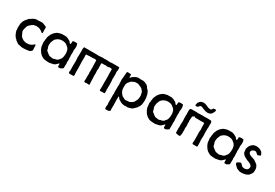

<svg xmlns="http://www.w3.org/2000/svg" viewBox="44 -1540 3816 2666"><g transform="rotate(30 1951.5 -207.0)"><path d="M42 -154V-173Q39 -194 39 -198Q39 -209 39.5 -220Q40 -231 41 -244Q42 -257 42 -265Q43 -268 45.5 -277Q48 -286 50 -290Q53 -294 58 -313Q67 -321 70 -332L85 -350Q89 -356 99.5 -367Q110 -378 114 -383Q136 -391 148 -405Q171 -414 176 -419Q185 -421 204 -427Q224 -425 255 -428Q286 -431 304 -429Q309 -426 322.5 -423Q336 -420 341 -416Q365 -411 373 -397Q373 -393 375 -392Q372 -364 375 -332Q375 -330 376 -322.5Q377 -315 376 -310.5Q375 -306 371 -302Q361 -301 352.5 -310Q344 -319 340 -320Q336 -324 325 -329Q314 -334 310 -337Q304 -337 282 -345Q266 -344 252 -348L209 -339Q205 -338 200 -333.5Q195 -329 192 -328Q190 -327 184 -323.5Q178 -320 176 -317Q171 -313 162 -303.5Q153 -294 148 -290Q147 -288 137 -272Q119 -218 119 -194Q123 -175 154 -116Q160 -110 174.5 -100.5Q189 -91 195 -86Q206 -85 220 -77Q231 -78 245 -72Q269 -76 285 -75Q321 -83 341 -99Q344 -101 348.5 -106.5Q353 -112 357.5 -115Q362 -118 368 -118Q374 -112 375.5 -101.5Q377 -91 375.5 -80.5Q374 -70 376 -58Q378 -54 378 -44.5Q378 -35 378 -33Q377 -27 371 -22Q365 -17 364 -14Q348 -1 346 0Q338 2 320 4Q302 6 294 8Q252 10 248 11Q242 11 232 10Q222 9 215 10Q213 10 208.5 8Q204 6 201 5Q199 4 196 4.5Q193 5 192 5Q191 5 189 4L187 2L157 -3Q150 -10 134.5 -19.5Q119 -29 114 -33Q100 -54 89 -58Q87 -62 74 -79Q61 -96 58 -109Q57 -113 54 -119Q51 -125 50 -127Q49 -130 47.5 -136.5Q46 -143 44 -146Q44 -150 42 -154Z M869 -235 872 -216Q869 -212 871.5 -190Q874 -168 874 -163Q874 -157 872.5 -145Q871 -133 871 -123.5Q871 -114 874 -106Q872 -93 872.5 -67.5Q873 -42 872 -30Q866 -22 830 -3Q809 -5 800 -3Q792 -9 792 -30Q792 -33 793 -40Q794 -47 793 -51Q792 -55 789 -57Q783 -56 776 -47.5Q769 -39 767 -38Q766 -37 757.5 -30Q749 -23 746 -18Q733 -15 723 -7Q707 -2 672 3L657 6Q645 7 621.5 4Q598 1 587 1Q569 -5 559 -7Q547 -17 538 -19Q524 -31 518 -32Q515 -41 502 -48Q495 -63 486 -68Q481 -88 469 -96Q468 -111 456 -131Q454 -140 452.5 -166Q451 -192 448 -204Q455 -234 452 -246Q456 -252 457 -269Q458 -286 459 -290Q460 -293 464 -302Q468 -311 469 -317Q477 -325 480 -341Q483 -344 488.5 -352.5Q494 -361 496 -363Q512 -382 513 -383Q520 -387 546 -409Q552 -410 563 -415Q574 -420 579 -421L590 -423Q591 -423 601.5 -426Q612 -429 617 -429Q619 -429 624.5 -428.5Q630 -428 633 -428Q640 -428 660 -429Q680 -430 686 -428L694 -424L710 -420Q715 -418 754 -396Q756 -393 760 -387.5Q764 -382 766.5 -378.5Q769 -375 774 -371.5Q779 -368 784 -366Q791 -370 790.5 -388.5Q790 -407 792 -416Q814 -430 863 -421Q882 -386 869 -317Q873 -295 869 -235ZM787 -279 778 -294Q768 -307 768 -308Q761 -312 750 -322Q739 -332 734 -336Q714 -343 710 -347Q703 -347 691 -350Q679 -353 671 -353Q662 -354 648 -351.5Q634 -349 630 -349Q622 -347 608.5 -340.5Q595 -334 593 -333Q565 -307 560 -305Q559 -299 554 -290Q549 -281 548 -278Q537 -249 537 -248Q537 -239 534.5 -225.5Q532 -212 532 -207Q536 -191 535 -182Q537 -178 541 -168.5Q545 -159 546 -156Q546 -151 546.5 -146.5Q547 -142 548.5 -139Q550 -136 551.5 -132Q553 -128 554 -125Q558 -121 569 -113.5Q580 -106 584 -101Q592 -93 616 -79Q620 -79 642 -74Q648 -75 655.5 -72.5Q663 -70 669 -70Q673 -70 676 -70.5Q679 -71 682 -72Q685 -73 688 -73Q691 -73 695.5 -76.5Q700 -80 704 -79Q705 -80 708 -80.5Q711 -81 714 -80.5Q717 -80 720 -81Q726 -86 735 -87Q738 -91 754 -100Q756 -102 759.5 -108.5Q763 -115 765 -117Q799 -138 797 -237Q797 -239 795 -238Q795 -253 787 -279Z M1150 -424H1172Q1207 -424 1212 -422Q1221 -425 1238.5 -425Q1256 -425 1264 -427Q1298 -423 1321 -427Q1327 -425 1371 -425Q1373 -425 1381 -424Q1389 -423 1393 -424Q1394 -424 1415 -427Q1426 -428 1455 -427.5Q1484 -427 1496 -427Q1527 -429 1535 -425Q1544 -395 1533 -353Q1536 -336 1536.5 -317Q1537 -298 1536 -271.5Q1535 -245 1535 -233Q1535 -229 1536.5 -220Q1538 -211 1538 -206Q1539 -191 1539.5 -161.5Q1540 -132 1540 -123Q1540 -121 1539 -118.5Q1538 -116 1538 -115Q1538 -111 1539 -103.5Q1540 -96 1539.5 -90.5Q1539 -85 1537 -80Q1539 -75 1539 -66.5Q1539 -58 1541 -53Q1541 -16 1537 -11H1499Q1496 -11 1488 -10Q1480 -9 1476.5 -9Q1473 -9 1467.5 -10Q1462 -11 1459 -14Q1459 -25 1460 -52.5Q1461 -80 1461 -93Q1461 -100 1460 -114Q1459 -128 1459 -135Q1459 -142 1460 -156Q1461 -170 1461 -178Q1461 -184 1460 -197Q1459 -210 1459 -217Q1459 -220 1460 -225.5Q1461 -231 1461 -233Q1461 -238 1460 -248.5Q1459 -259 1459 -265Q1459 -270 1458.5 -280Q1458 -290 1458 -295Q1458 -298 1458.5 -324.5Q1459 -351 1456 -354Q1451 -357 1444 -357.5Q1437 -358 1430.5 -357.5Q1424 -357 1415 -358Q1412 -357 1404.5 -354.5Q1397 -352 1393 -351Q1389 -351 1377 -353L1360 -356Q1357 -355 1347 -355Q1337 -355 1333 -353Q1300 -356 1295 -353Q1291 -349 1290.5 -343Q1290 -337 1291 -327.5Q1292 -318 1292 -315Q1292 -311 1291.5 -304.5Q1291 -298 1291 -295Q1291 -291 1292.5 -283.5Q1294 -276 1294 -272Q1294 -264 1292 -254Q1292 -246 1289 -238Q1295 -188 1291 -153Q1294 -133 1294 -96Q1294 -59 1295 -49Q1300 -16 1297 -9Q1287 -4 1256 -9Q1251 -9 1242.5 -7Q1234 -5 1229.5 -5Q1225 -5 1217 -8Q1206 -18 1213 -45Q1214 -50 1213 -70Q1212 -90 1212 -94Q1212 -101 1213.5 -116.5Q1215 -132 1214.5 -143.5Q1214 -155 1210 -165Q1213 -171 1213.5 -177.5Q1214 -184 1213 -194.5Q1212 -205 1212 -209Q1212 -214 1212.5 -223Q1213 -232 1213 -236Q1213 -247 1211.5 -274Q1210 -301 1210 -313Q1212 -345 1207 -354Q1203 -356 1193 -355.5Q1183 -355 1180 -358Q1163 -353 1126.5 -354Q1090 -355 1072 -351Q1068 -351 1060 -352Q1052 -353 1049 -351Q1041 -343 1046 -307Q1046 -297 1045.5 -272.5Q1045 -248 1045 -236Q1045 -224 1045.5 -209.5Q1046 -195 1047 -177.5Q1048 -160 1048 -150V-61Q1048 -56 1050 -44Q1052 -32 1051.5 -23.5Q1051 -15 1048 -8Q1040 -3 1018 -4Q996 -5 985 -3Q977 -3 966 -12Q962 -28 969 -55Q967 -70 967 -98Q967 -126 967 -132Q967 -194 969 -202Q967 -203 967 -217Q967 -231 967 -233Q967 -234 964 -258Q964 -262 965 -272Q966 -282 966 -287V-315Q966 -321 967 -339Q968 -357 967 -367Q967 -371 966.5 -382Q966 -393 966 -398.5Q966 -404 968 -411.5Q970 -419 974 -424Z M2034 -345 2038 -343Q2040 -340 2042 -339Q2051 -311 2060 -298Q2060 -284 2069 -252Q2069 -226 2072 -205Q2070 -197 2070 -182Q2070 -167 2069 -161Q2069 -160 2067 -151.5Q2065 -143 2066 -138Q2056 -118 2053 -105Q2040 -90 2033 -74Q2011 -53 1990 -31Q1985 -30 1967 -17Q1963 -16 1942.5 -9.5Q1922 -3 1910 -1Q1906 -6 1884 -3.5Q1862 -1 1858 -1Q1852 -1 1838.5 -5Q1825 -9 1818 -9Q1803 -14 1760 -41Q1759 -42 1746 -58Q1744 -60 1742 -64Q1740 -68 1737 -70Q1734 -72 1730 -72Q1727 -70 1727 -67.5Q1727 -65 1728 -60.5Q1729 -56 1729 -53Q1726 -47 1728 9Q1730 65 1730 73Q1730 80 1729 98.5Q1728 117 1728.5 130Q1729 143 1732 155Q1728 159 1719 165Q1710 171 1708 172Q1705 172 1693 173Q1681 174 1675 174Q1669 174 1662 172.5Q1655 171 1651 166Q1647 128 1654 101Q1654 100 1654 97.5Q1654 95 1653.5 93.5Q1653 92 1652 89.5Q1651 87 1651 85Q1650 79 1650.5 58.5Q1651 38 1651 30Q1651 20 1651 -13Q1651 -46 1650 -57Q1654 -67 1654 -75Q1654 -80 1652 -86.5Q1650 -93 1650 -96Q1651 -121 1650.5 -140.5Q1650 -160 1650.5 -182.5Q1651 -205 1653 -222Q1653 -225 1651.5 -229.5Q1650 -234 1650 -236Q1649 -239 1650 -244.5Q1651 -250 1651 -252Q1651 -258 1649.5 -274Q1648 -290 1648 -298Q1648 -304 1653 -339Q1654 -350 1655 -372Q1656 -394 1658 -405Q1658 -416 1661 -425Q1666 -426 1677.5 -426Q1689 -426 1695 -427Q1698 -427 1702.5 -425Q1707 -423 1711 -424Q1719 -425 1725 -421Q1729 -416 1727 -397.5Q1725 -379 1730 -373Q1736 -372 1739.5 -377.5Q1743 -383 1744 -384Q1746 -387 1750 -391Q1754 -395 1755 -397Q1777 -407 1790 -419Q1801 -420 1817 -430Q1821 -429 1827 -431Q1833 -433 1834 -433Q1853 -430 1892 -430Q1896 -430 1902 -431Q1908 -432 1911 -432Q1917 -432 1928 -429Q1939 -426 1945 -425Q1948 -423 1954.5 -419.5Q1961 -416 1967 -413.5Q1973 -411 1979 -410Q1996 -391 2004 -386L2012 -370Q2014 -367 2020 -362Q2026 -357 2028 -354Q2030 -353 2031.5 -349.5Q2033 -346 2034 -345ZM1978 -287Q1972 -296 1960 -309.5Q1948 -323 1943 -329Q1890 -356 1875 -359Q1867 -361 1822 -358Q1816 -353 1801 -347Q1786 -341 1784 -340Q1781 -336 1770 -331Q1765 -323 1753.5 -311Q1742 -299 1738 -293Q1737 -289 1727 -263Q1722 -215 1729 -176Q1730 -175 1734.5 -161.5Q1739 -148 1743 -142Q1748 -134 1763 -116Q1775 -104 1777 -101Q1785 -98 1798.5 -90Q1812 -82 1818 -80Q1831 -76 1834 -75Q1844 -74 1865.5 -78Q1887 -82 1899 -80Q1905 -83 1917.5 -91Q1930 -99 1938 -102Q1943 -109 1956 -120Q1968 -145 1979 -162Q1979 -168 1982.5 -177.5Q1986 -187 1987 -191Q1988 -198 1988 -214.5Q1988 -231 1989 -239Q1989 -241 1987 -241Q1986 -250 1982.5 -264.5Q1979 -279 1978 -287Z M2565 -235 2568 -216Q2565 -212 2567.5 -190Q2570 -168 2570 -163Q2570 -157 2568.5 -145Q2567 -133 2567 -123.5Q2567 -114 2570 -106Q2568 -93 2568.5 -67.5Q2569 -42 2568 -30Q2562 -22 2526 -3Q2505 -5 2496 -3Q2488 -9 2488 -30Q2488 -33 2489 -40Q2490 -47 2489 -51Q2488 -55 2485 -57Q2479 -56 2472 -47.5Q2465 -39 2463 -38Q2462 -37 2453.5 -30Q2445 -23 2442 -18Q2429 -15 2419 -7Q2403 -2 2368 3L2353 6Q2341 7 2317.5 4Q2294 1 2283 1Q2265 -5 2255 -7Q2243 -17 2234 -19Q2220 -31 2214 -32Q2211 -41 2198 -48Q2191 -63 2182 -68Q2177 -88 2165 -96Q2164 -111 2152 -131Q2150 -140 2148.5 -166Q2147 -192 2144 -204Q2151 -234 2148 -246Q2152 -252 2153 -269Q2154 -286 2155 -290Q2156 -293 2160 -302Q2164 -311 2165 -317Q2173 -325 2176 -341Q2179 -344 2184.5 -352.5Q2190 -361 2192 -363Q2208 -382 2209 -383Q2216 -387 2242 -409Q2248 -410 2259 -415Q2270 -420 2275 -421L2286 -423Q2287 -423 2297.5 -426Q2308 -429 2313 -429Q2315 -429 2320.5 -428.5Q2326 -428 2329 -428Q2336 -428 2356 -429Q2376 -430 2382 -428L2390 -424L2406 -420Q2411 -418 2450 -396Q2452 -393 2456 -387.5Q2460 -382 2462.5 -378.5Q2465 -375 2470 -371.5Q2475 -368 2480 -366Q2487 -370 2486.5 -388.5Q2486 -407 2488 -416Q2510 -430 2559 -421Q2578 -386 2565 -317Q2569 -295 2565 -235ZM2483 -279 2474 -294Q2464 -307 2464 -308Q2457 -312 2446 -322Q2435 -332 2430 -336Q2410 -343 2406 -347Q2399 -347 2387 -350Q2375 -353 2367 -353Q2358 -354 2344 -351.5Q2330 -349 2326 -349Q2318 -347 2304.5 -340.5Q2291 -334 2289 -333Q2261 -307 2256 -305Q2255 -299 2250 -290Q2245 -281 2244 -278Q2233 -249 2233 -248Q2233 -239 2230.5 -225.5Q2228 -212 2228 -207Q2232 -191 2231 -182Q2233 -178 2237 -168.5Q2241 -159 2242 -156Q2242 -151 2242.5 -146.5Q2243 -142 2244.5 -139Q2246 -136 2247.5 -132Q2249 -128 2250 -125Q2254 -121 2265 -113.5Q2276 -106 2280 -101Q2288 -93 2312 -79Q2316 -79 2338 -74Q2344 -75 2351.5 -72.5Q2359 -70 2365 -70Q2369 -70 2372 -70.5Q2375 -71 2378 -72Q2381 -73 2384 -73Q2387 -73 2391.5 -76.5Q2396 -80 2400 -79Q2401 -80 2404 -80.5Q2407 -81 2410 -80.5Q2413 -80 2416 -81Q2422 -86 2431 -87Q2434 -91 2450 -100Q2452 -102 2455.5 -108.5Q2459 -115 2461 -117Q2495 -138 2493 -237Q2493 -239 2491 -238Q2491 -253 2483 -279Z M2946 -573 2949 -583Q2955 -585 2972.5 -587Q2990 -589 2996 -584Q2997 -582 2998 -573Q2998 -572 2993 -558.5Q2988 -545 2985 -540Q2983 -537 2979 -530.5Q2975 -524 2972 -519.5Q2969 -515 2965 -512Q2955 -502 2938 -496Q2899 -484 2844 -508Q2835 -514 2820.5 -518Q2806 -522 2800 -525Q2800 -524 2797.5 -524.5Q2795 -525 2792 -526H2790Q2787 -525 2784.5 -525.5Q2782 -526 2779 -524Q2766 -515 2762 -506Q2761 -501 2748 -495.5Q2735 -490 2723 -492.5Q2711 -495 2713 -509Q2719 -538 2720 -539Q2736 -564 2745 -571Q2750 -576 2773 -584Q2806 -595 2858 -571Q2865 -567 2871 -564.5Q2877 -562 2885 -558L2904 -555Q2906 -555 2916.5 -554Q2927 -553 2930 -555Q2944 -565 2946 -573ZM2749 -96 2752 -77Q2747 -23 2737 -20Q2730 -18 2704.5 -22Q2679 -26 2672 -31Q2670 -34 2670 -56.5Q2670 -79 2670 -82Q2670 -86 2669 -95.5Q2668 -105 2668.5 -111.5Q2669 -118 2672 -124Q2670 -133 2670 -150V-161Q2669 -171 2671 -192Q2673 -213 2673 -222Q2673 -230 2671.5 -246.5Q2670 -263 2670 -271Q2670 -276 2670 -286Q2670 -296 2670 -304Q2670 -312 2670 -320Q2670 -323 2671 -329Q2672 -335 2671.5 -339Q2671 -343 2669 -347Q2672 -358 2669 -394Q2673 -413 2678 -419Q2689 -426 2725 -424Q2733 -423 2747 -424Q2761 -425 2768 -425Q2773 -425 2783 -423.5Q2793 -422 2798 -422Q2808 -422 2829 -423.5Q2850 -425 2861 -425Q2862 -425 2865 -424.5Q2868 -424 2870 -424Q2872 -424 2877.5 -425Q2883 -426 2887.5 -425.5Q2892 -425 2896 -422Q2904 -425 2927.5 -424Q2951 -423 2962 -425Q2970 -423 2987 -423Q3004 -423 3012 -422Q3015 -420 3023 -399Q3024 -390 3023 -375Q3022 -360 3022 -356Q3022 -349 3023 -334.5Q3024 -320 3023 -312Q3023 -308 3021.5 -303Q3020 -298 3020 -296Q3020 -293 3021 -287Q3022 -281 3022 -277Q3022 -274 3021 -268Q3020 -262 3020 -260Q3020 -249 3021.5 -227.5Q3023 -206 3023 -195Q3023 -183 3022.5 -170Q3022 -157 3021 -141Q3020 -125 3020 -116Q3020 -113 3021.5 -108.5Q3023 -104 3023 -102Q3022 -97 3025 -39Q3027 -17 3019 -11Q3012 -10 2991 -11.5Q2970 -13 2960 -11Q2955 -10 2950.5 -13Q2946 -16 2945 -16Q2940 -30 2946 -64V-85Q2946 -93 2945.5 -111Q2945 -129 2945 -138Q2944 -141 2945 -146Q2946 -151 2946 -153Q2946 -156 2944.5 -162Q2943 -168 2943 -172Q2943 -174 2944 -178Q2945 -182 2945 -184Q2943 -194 2943 -197Q2943 -203 2945.5 -216.5Q2948 -230 2948 -238Q2948 -245 2946.5 -260.5Q2945 -276 2945 -284Q2945 -288 2945 -313.5Q2945 -339 2943 -343Q2938 -347 2932 -348Q2926 -349 2916.5 -348Q2907 -347 2904 -347Q2894 -346 2874 -347Q2854 -348 2847 -348H2839Q2835 -348 2820.5 -347.5Q2806 -347 2801 -348Q2796 -349 2789.5 -353.5Q2783 -358 2779 -359Q2775 -359 2773 -353.5Q2771 -348 2766 -348Q2753 -343 2752 -340Q2751 -334 2750 -307.5Q2749 -281 2747 -268Q2750 -263 2750.5 -257Q2751 -251 2750 -242.5Q2749 -234 2749 -230Q2749 -223 2751 -206.5Q2753 -190 2752 -181Q2752 -177 2750.5 -169Q2749 -161 2749 -157Q2748 -141 2752 -115Q2753 -111 2751 -105Q2749 -99 2749 -96Z M3535 -235 3538 -216Q3535 -212 3537.5 -190Q3540 -168 3540 -163Q3540 -157 3538.5 -145Q3537 -133 3537 -123.5Q3537 -114 3540 -106Q3538 -93 3538.5 -67.5Q3539 -42 3538 -30Q3532 -22 3496 -3Q3475 -5 3466 -3Q3458 -9 3458 -30Q3458 -33 3459 -40Q3460 -47 3459 -51Q3458 -55 3455 -57Q3449 -56 3442 -47.5Q3435 -39 3433 -38Q3432 -37 3423.5 -30Q3415 -23 3412 -18Q3399 -15 3389 -7Q3373 -2 3338 3L3323 6Q3311 7 3287.5 4Q3264 1 3253 1Q3235 -5 3225 -7Q3213 -17 3204 -19Q3190 -31 3184 -32Q3181 -41 3168 -48Q3161 -63 3152 -68Q3147 -88 3135 -96Q3134 -111 3122 -131Q3120 -140 3118.5 -166Q3117 -192 3114 -204Q3121 -234 3118 -246Q3122 -252 3123 -269Q3124 -286 3125 -290Q3126 -293 3130 -302Q3134 -311 3135 -317Q3143 -325 3146 -341Q3149 -344 3154.5 -352.5Q3160 -361 3162 -363Q3178 -382 3179 -383Q3186 -387 3212 -409Q3218 -410 3229 -415Q3240 -420 3245 -421L3256 -423Q3257 -423 3267.5 -426Q3278 -429 3283 -429Q3285 -429 3290.5 -428.5Q3296 -428 3299 -428Q3306 -428 3326 -429Q3346 -430 3352 -428L3360 -424L3376 -420Q3381 -418 3420 -396Q3422 -393 3426 -387.5Q3430 -382 3432.5 -378.5Q3435 -375 3440 -371.5Q3445 -368 3450 -366Q3457 -370 3456.5 -388.5Q3456 -407 3458 -416Q3480 -430 3529 -421Q3548 -386 3535 -317Q3539 -295 3535 -235ZM3453 -279 3444 -294Q3434 -307 3434 -308Q3427 -312 3416 -322Q3405 -332 3400 -336Q3380 -343 3376 -347Q3369 -347 3357 -350Q3345 -353 3337 -353Q3328 -354 3314 -351.5Q3300 -349 3296 -349Q3288 -347 3274.5 -340.5Q3261 -334 3259 -333Q3231 -307 3226 -305Q3225 -299 3220 -290Q3215 -281 3214 -278Q3203 -249 3203 -248Q3203 -239 3200.5 -225.5Q3198 -212 3198 -207Q3202 -191 3201 -182Q3203 -178 3207 -168.5Q3211 -159 3212 -156Q3212 -151 3212.5 -146.5Q3213 -142 3214.5 -139Q3216 -136 3217.5 -132Q3219 -128 3220 -125Q3224 -121 3235 -113.5Q3246 -106 3250 -101Q3258 -93 3282 -79Q3286 -79 3308 -74Q3314 -75 3321.5 -72.5Q3329 -70 3335 -70Q3339 -70 3342 -70.5Q3345 -71 3348 -72Q3351 -73 3354 -73Q3357 -73 3361.5 -76.5Q3366 -80 3370 -79Q3371 -80 3374 -80.5Q3377 -81 3380 -80.5Q3383 -80 3386 -81Q3392 -86 3401 -87Q3404 -91 3420 -100Q3422 -102 3425.5 -108.5Q3429 -115 3431 -117Q3465 -138 3463 -237Q3463 -239 3461 -238Q3461 -253 3453 -279Z M3636 -369 3660 -401Q3664 -403 3671.5 -410Q3679 -417 3685 -420Q3692 -424 3728 -431Q3775 -426 3776 -426Q3779 -424 3788.5 -420Q3798 -416 3803 -413Q3806 -410 3815 -405Q3824 -400 3827 -397Q3830 -394 3834 -386Q3838 -378 3841 -375Q3850 -358 3849 -349Q3848 -346 3845 -344Q3842 -342 3838 -341Q3834 -340 3832 -339Q3829 -338 3820 -334Q3811 -330 3809 -330Q3807 -330 3801 -332Q3770 -363 3751 -364Q3732 -365 3701 -342Q3701 -341 3697 -331Q3693 -321 3694 -312Q3695 -306 3700 -300Q3705 -294 3706 -290Q3730 -271 3800 -251Q3804 -246 3815 -240Q3826 -234 3830 -230Q3850 -216 3858 -208Q3874 -183 3880 -163Q3880 -137 3882 -128Q3883 -124 3882 -123Q3882 -118 3880 -96Q3879 -92 3874.5 -84Q3870 -76 3868 -71Q3863 -69 3859.5 -61Q3856 -53 3852 -51Q3852 -48 3848 -45.5Q3844 -43 3844 -41Q3838 -37 3836 -33Q3835 -34 3833 -32Q3829 -31 3818 -24.5Q3807 -18 3799 -16Q3770 -9 3743 -7Q3716 -5 3698 -10Q3688 -12 3674 -19.5Q3660 -27 3652 -29Q3649 -34 3638.5 -43Q3628 -52 3625 -55Q3605 -75 3605 -89Q3605 -95 3617 -104.5Q3629 -114 3635 -114Q3638 -115 3646 -119.5Q3654 -124 3661 -123Q3665 -124 3672 -117Q3677 -113 3685 -104Q3693 -95 3696 -92Q3701 -90 3712 -82Q3742 -77 3747 -77Q3766 -81 3777.5 -86.5Q3789 -92 3797 -106.5Q3805 -121 3802 -144Q3800 -149 3796 -154Q3792 -159 3786 -164Q3780 -169 3778 -172Q3772 -175 3760 -181Q3748 -187 3738.5 -191Q3729 -195 3718 -197Q3715 -199 3703 -205Q3691 -211 3686.5 -213.5Q3682 -216 3672.5 -221.5Q3663 -227 3658 -231.5Q3653 -236 3646.5 -242.5Q3640 -249 3635.5 -256Q3631 -263 3628 -271L3622 -328Q3624 -335 3629.5 -348.5Q3635 -362 3636 -369Z"/></g></svg>

Font: FuturaRenner
Style: Regular
Weight: 400
Designer: Bastien Sozeau
Foundry: NBR — Bastien Sozeau
Version: Version 2.001;PS 002.001;hotconv 1.0.88;makeotf.lib2.5.64775